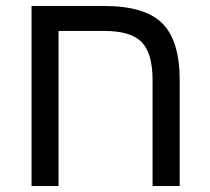

<svg xmlns="http://www.w3.org/2000/svg" viewBox="-20 -619 698 639"><path d="M487.8 -352.1Q487.8 -440.9 451.9 -478.5Q416 -516.1 326.2 -516.1H174.8V0H85V-599.1H327.1Q461.9 -599.1 520 -541.5Q578.1 -483.9 578.1 -351.1V0H487.8Z"/></svg>

Font: Liberation Sans
Style: Regular
Weight: 400
Designer: Steve Matteson
Foundry: Ascender Corporation
Version: Version 2.00.1